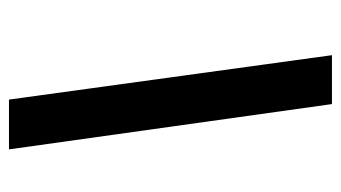

<svg xmlns="http://www.w3.org/2000/svg" viewBox="-186 -571 760 428"><g transform="rotate(90 194.0 -357.0)"><path d="M313 3 212 -717H103L202 3Z"/></g></svg>

Font: Noto Sans UI SemiCondensed
Style: Bold Italic
Weight: 700
Width: 4
Designer: Monotype Design Team
Foundry: Monotype Imaging Inc.
Version: 1.001